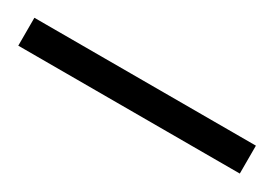

<svg xmlns="http://www.w3.org/2000/svg" viewBox="-18 -930 416 292"><g transform="rotate(30 190.5 -784.5)"><path d="M-4 -760V-809H385V-760Z"/></g></svg>

Font: Noto Serif Thai Condensed Thin
Style: Regular
Weight: 100
Width: 3
Designer: Monotype Design Team
Foundry: Monotype Imaging Inc.
Version: Version 2.001; ttfautohint (v1.8.4.7-5d5b)